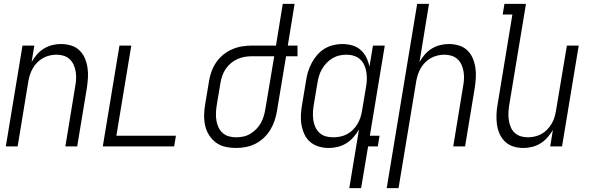

<svg xmlns="http://www.w3.org/2000/svg" viewBox="-20 -755 3040 990"><path d="M10 0 96 -520H157L143 -435Q154 -455 170 -473.5Q186 -492 206.5 -504.5Q227 -517 249.5 -522.5Q272 -528 294 -528Q321 -528 346 -520.5Q371 -513 389 -496Q407 -479 417 -456Q427 -433 431 -407.5Q435 -382 433.5 -355.5Q432 -329 428 -302L378 0H317L368 -311Q372 -331 372.5 -350Q373 -369 370 -387Q367 -405 359.5 -421.5Q352 -438 339 -450Q326 -462 308.5 -467.5Q291 -473 271 -473Q254 -473 236.5 -469Q219 -465 202.5 -456Q186 -447 172.5 -433.5Q159 -420 149.5 -403.5Q140 -387 134.5 -370Q129 -353 126 -335L71 0Z M510 0 596 -520H657L580 -55H887L878 0Z M1198 8Q1169 8 1142 2Q1115 -4 1094 -19.5Q1073 -35 1058.5 -57.5Q1044 -80 1038 -106.5Q1032 -133 1032.5 -161Q1033 -189 1038 -218L1058 -338Q1062 -363 1071 -387.5Q1080 -412 1095.5 -434.5Q1111 -457 1132.5 -474Q1154 -491 1178.5 -501.5Q1203 -512 1229 -516Q1255 -520 1280 -520H1403L1438 -735H1499L1464 -520H1514V-465H1455L1408 -182Q1404 -158 1396 -133.5Q1388 -109 1374 -86Q1360 -63 1340.5 -44.5Q1321 -26 1297.5 -14Q1274 -2 1248 3Q1222 8 1198 8ZM1198 -47Q1216 -47 1235 -51Q1254 -55 1270.5 -65Q1287 -75 1301 -89Q1315 -103 1324.5 -120Q1334 -137 1339.5 -155Q1345 -173 1348 -191L1394 -465H1280Q1262 -465 1243 -462Q1224 -459 1205.5 -451Q1187 -443 1171.5 -430Q1156 -417 1144.5 -400.5Q1133 -384 1126.5 -365.5Q1120 -347 1117 -329L1097 -209Q1094 -189 1093.5 -170Q1093 -151 1096 -132.5Q1099 -114 1107 -97.5Q1115 -81 1128.5 -69Q1142 -57 1160 -52Q1178 -47 1198 -47Z M1698 -47Q1715 -47 1733.5 -50.5Q1752 -54 1769 -63Q1786 -72 1799.5 -85.5Q1813 -99 1823 -115.5Q1833 -132 1838.5 -149.5Q1844 -167 1847 -185L1867 -305Q1871 -325 1871.5 -344.5Q1872 -364 1869 -383Q1866 -402 1858.5 -419Q1851 -436 1837.5 -448.5Q1824 -461 1805.5 -467Q1787 -473 1767 -473Q1749 -473 1730.5 -469Q1712 -465 1695 -455Q1678 -445 1664.5 -431Q1651 -417 1641 -400Q1631 -383 1625.5 -365Q1620 -347 1617 -329L1597 -209Q1594 -189 1593.5 -170Q1593 -151 1596 -132.5Q1599 -114 1607 -97.5Q1615 -81 1628.5 -69Q1642 -57 1660 -52Q1678 -47 1698 -47ZM1781 215 1831 -87Q1818 -65 1801.5 -46.5Q1785 -28 1764.5 -15.5Q1744 -3 1720.5 2.5Q1697 8 1675 8Q1648 8 1623 0.5Q1598 -7 1579 -23.5Q1560 -40 1549.5 -63Q1539 -86 1534.5 -111.5Q1530 -137 1531.5 -164Q1533 -191 1538 -218L1558 -338Q1561 -361 1568 -384Q1575 -407 1586.5 -429Q1598 -451 1614.5 -470.5Q1631 -490 1652 -503Q1673 -516 1697 -522Q1721 -528 1744 -528Q1771 -528 1796 -521Q1821 -514 1839.5 -497.5Q1858 -481 1869 -458.5Q1880 -436 1885 -411L1903 -520H1964L1887 -55H1937L1928 0H1878L1842 215Z M1974 215 2131 -735H2192L2143 -435Q2154 -455 2170 -473.5Q2186 -492 2206.5 -504.5Q2227 -517 2249.5 -522.5Q2272 -528 2294 -528Q2321 -528 2346 -520.5Q2371 -513 2389 -496Q2407 -479 2417 -456Q2427 -433 2431 -407.5Q2435 -382 2433.5 -355.5Q2432 -329 2428 -302L2378 0H2317L2368 -311Q2372 -331 2372.5 -350Q2373 -369 2370 -387Q2367 -405 2359.5 -421.5Q2352 -438 2339 -450Q2326 -462 2308.5 -467.5Q2291 -473 2271 -473Q2254 -473 2236.5 -469Q2219 -465 2202.5 -456Q2186 -447 2172.5 -433.5Q2159 -420 2149.5 -403.5Q2140 -387 2134.5 -370Q2129 -353 2126 -335L2035 215Z M2679 8Q2652 8 2627.5 0.5Q2603 -7 2585 -24Q2567 -41 2556.5 -64Q2546 -87 2542.5 -112.5Q2539 -138 2540 -164.5Q2541 -191 2546 -218L2622 -680H2572L2581 -735H2692L2605 -209Q2602 -189 2601.5 -170Q2601 -151 2604 -133Q2607 -115 2614 -98.5Q2621 -82 2634 -70Q2647 -58 2664.5 -52.5Q2682 -47 2702 -47Q2719 -47 2737 -51Q2755 -55 2771.5 -64Q2788 -73 2801 -86.5Q2814 -100 2824 -116.5Q2834 -133 2839 -150Q2844 -167 2847 -185L2903 -520H2964L2878 0H2817L2831 -85Q2819 -65 2803 -46.5Q2787 -28 2766.5 -15.5Q2746 -3 2723.5 2.5Q2701 8 2679 8Z"/></svg>

Font: Iosevka Term Curly Light
Style: Italic
Weight: 300
Italic angle: -9°
Designer: Belleve Invis
Foundry: Belleve Invis
Version: Version 32.3.0